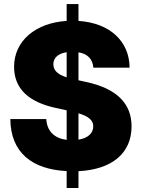

<svg xmlns="http://www.w3.org/2000/svg" viewBox="-20 -840 704 952"><path d="M310.5 92.3H369.1V8.8C534.2 0.5 632.3 -79.1 632.3 -213.4C632.3 -326.2 559.6 -400.9 407.2 -433.6L369.1 -441.9V-580.6C415.5 -573.2 439.5 -545.9 442.9 -504.4H622.6C621.6 -635.3 524.9 -726.1 369.1 -736.3V-819.8H310.5V-736.3C156.2 -726.6 49.8 -637.2 49.8 -508.8C49.8 -396.5 127.4 -333 254.9 -305.2L310.5 -293V-146.5C249.5 -154.3 212.9 -189.5 209.5 -249.5H31.2C32.7 -82.5 140.6 0 310.5 8.3ZM244.6 -521.5C244.6 -551.3 265.6 -574.2 310.5 -581.1V-456.5C266.6 -470.7 244.6 -490.2 244.6 -521.5ZM369.1 -147.5V-278.3C420.4 -262.7 442.4 -243.2 442.4 -213.4C442.4 -179.7 416 -154.8 369.1 -147.5Z"/></svg>

Font: Raveo ExtraBold
Style: Regular
Weight: 800
Designer: Jakub Foglar, Rasmus Andersson (Inter)
Foundry: Jakubfoglar.com
Version: Version 1.100;Glyphs 3.2.3 (3260)